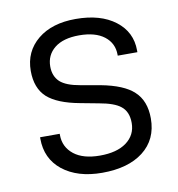

<svg xmlns="http://www.w3.org/2000/svg" viewBox="-65 -573 592 639"><g transform="rotate(-10 231.0 -254.0)"><path d="M96.7 -34.2Q46.9 -74.2 46.9 -141.6V-146.5H113.3V-142.6Q113.3 -101.6 145.5 -76.2Q176.8 -51.8 233.4 -51.8Q290 -51.8 322.3 -75.2Q355.5 -99.6 355.5 -140.6Q355.5 -178.7 332 -197.3Q310.5 -214.8 259.8 -223.6L197.3 -235.4Q123 -249 88.9 -279.3Q54.7 -310.5 54.7 -369.1Q54.7 -434.6 103.5 -474.6Q151.4 -513.7 231.4 -513.7Q315.4 -513.7 365.2 -475.6Q415 -437.5 415 -375V-369.1H348.6V-372.1Q348.6 -411.1 318.4 -434.6Q288.1 -458 233.4 -458Q179.7 -458 150.4 -434.6Q121.1 -411.1 121.1 -372.1Q121.1 -339.8 141.6 -320.3Q162.1 -301.8 209 -293.9L275.4 -282.2Q352.5 -267.6 385.7 -236.3Q420.9 -204.1 420.9 -144.5Q420.9 -73.2 369.1 -33.2Q318.4 5.9 230.5 5.9Q147.5 5.9 96.7 -34.2Z"/></g></svg>

Font: Dinish
Style: Regular
Weight: 400
Designer: Bert Driehuis
Foundry: Playbeing
Version: Version 3.006; git-39231f3c-release